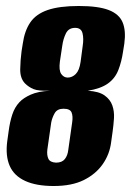

<svg xmlns="http://www.w3.org/2000/svg" viewBox="-20 -613 437 641"><path d="M159 8Q101 8 64 -9Q27 -26 12.5 -59Q-2 -92 4 -140L9 -176Q13 -206 21 -230.5Q29 -255 45 -272Q58 -286 82.5 -297Q107 -308 146 -310Q108 -309 92 -315.5Q76 -322 63 -335Q47 -352 47.5 -382Q48 -412 52 -442L56 -467Q62 -510 81 -538Q100 -566 139 -579.5Q178 -593 243 -593Q308 -593 343 -579.5Q378 -566 389.5 -538Q401 -510 395 -467L391 -442Q386 -407 375 -379Q364 -351 340 -334Q316 -317 273 -310Q310 -308 329 -294.5Q348 -281 355 -261Q362 -241 360.5 -218Q359 -195 356 -174L351 -138Q346 -98 323 -65Q300 -32 260 -12Q220 8 159 8ZM167 -70Q187 -70 196.5 -82Q206 -94 208 -113L221 -205Q224 -225 219 -237.5Q214 -250 192 -250Q171 -250 162.5 -235Q154 -220 151 -204L138 -113Q136 -95 141.5 -83Q147 -71 167 -70ZM206 -354Q221 -354 233 -366Q245 -378 249 -406L256 -459Q260 -484 255.5 -502Q251 -520 231 -520Q209 -520 200 -501.5Q191 -483 188 -461L180 -408Q176 -378 184.5 -366Q193 -354 206 -354Z"/></svg>

Font: Alumni Sans Thin ExtraBold
Style: Italic
Weight: 800
Italic angle: -8°
Version: Version 1.016